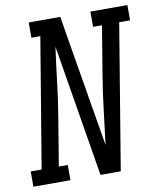

<svg xmlns="http://www.w3.org/2000/svg" viewBox="-109 -801 726 868"><g transform="rotate(-10 254.5 -367.5)"><path d="M-26 0V-70H24L123 -665H82V-735H227L241 -649L328 -129Q338 -207 347 -285Q356 -363 369 -441L406 -665H365V-735H535V-665H485L375 0H282L182 -606Q171 -528 162 -450Q153 -372 140 -294L103 -70H144V0Z"/></g></svg>

Font: Iosevka Slab Oblique
Style: Regular
Weight: 400
Italic angle: -9°
Monospace: yes
Designer: Belleve Invis
Foundry: Belleve Invis
Version: Version 11.1.1; ttfautohint (v1.8.3)